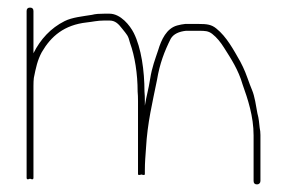

<svg xmlns="http://www.w3.org/2000/svg" viewBox="-20 -499 755 505"><path d="M665 -23V-144C665 -150.7 664.3 -157 663 -163L661 -181C660.3 -187 659 -193.7 657 -201C653.4 -220.6 650 -245.6 643 -262C635.3 -279.9 627.1 -306.9 619 -323L612 -337C594.3 -368.1 576 -402.4 549 -424C536.3 -434.4 524.6 -436 503 -436H467C460.3 -435.3 453.3 -434 446 -432C418.1 -424.4 404.3 -394.8 396 -367C388 -342.9 379.7 -322 375 -292C370 -260.6 365.8 -250.1 361 -221V-233C361 -243 360.7 -251.3 360 -258C360 -313.1 351.5 -373 332 -412C322 -432 297.3 -463 268 -463H254C242.9 -463 230.8 -462.5 222 -460C197.3 -455.9 169.9 -453.5 150 -443.5C113.5 -425.3 86.3 -395.7 68 -359V-470C68 -476 65 -479 59 -479C53 -479 50 -476 50 -470V-31C50 -27 53 -26.3 59 -29C65 -26.3 68 -27 68 -31V-273C68 -281 68.3 -288 69 -294C74.3 -320.6 78.5 -340.8 90 -362C114.4 -403.8 148.8 -433.4 208 -440C223.5 -441.6 236 -445 254 -445H268C283.1 -445 291.7 -436.1 301 -424C314.4 -407 316.9 -406.3 322 -386C334.7 -351.2 342 -304.7 342 -258C342.7 -251.3 343 -243 343 -233V-41C343 -38.3 346 -38 352 -40C358 -38 361 -38.3 361 -41V-51C361 -72.9 362.6 -88.7 364 -109C367.7 -176.5 381.1 -229.7 393 -289C400.1 -331.9 412.6 -364.2 429 -397C436.4 -409.9 451.2 -416 469 -418H503C519.6 -418 527.7 -417.7 538 -410C550.6 -400.2 560 -388.1 569 -374C588.2 -343.8 607.1 -315 618 -277C631.8 -238.5 647 -192.9 647 -143V-23C647 -17 650 -14 656 -14C661.3 -14 665 -17.7 665 -23Z"/></svg>

Font: HoneyBee
Style: BLn
Weight: 100
Foundry: Cannot Into Space Fonts
Version: Version 0.89